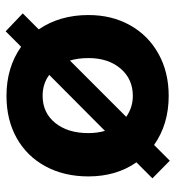

<svg xmlns="http://www.w3.org/2000/svg" viewBox="10 -630 635 696"><g transform="rotate(90 328.0 -282.5)"><path d="M627 -517 569 -459Q620 -386 620 -285Q620 -197 583.5 -129.5Q547 -62 481 -25Q415 12 328 12Q225 12 150 -41L94 15L29 -47L87 -105Q35 -181 35 -285Q35 -370 72 -436Q109 -502 175.5 -539Q242 -576 328 -576Q431 -576 506 -523L563 -580ZM200 -218 404 -422Q370 -446 328 -446Q267 -446 229 -401.5Q191 -357 191 -285Q191 -248 200 -218ZM455 -345 252 -143Q284 -119 328 -119Q389 -119 426 -164.5Q463 -210 463 -285Q463 -316 455 -345Z"/></g></svg>

Font: Open Sauce One ExtraBold
Style: Regular
Weight: 800
Designer: Alfredo Marco Pradil
Foundry: Creative Sauce Fz LLC
Version: Version 1.477